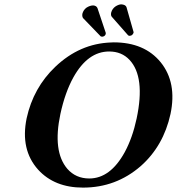

<svg xmlns="http://www.w3.org/2000/svg" viewBox="-20 -853 813 883"><path d="M481.9 -616.2Q383.8 -616.2 317.4 -497.1Q279.3 -428.2 257.8 -329.1Q221.2 -156.7 289.6 -76.7Q328.6 -32.2 390.6 -32.2Q487.3 -32.2 553.7 -153.3Q589.4 -219.2 608.4 -308.1Q648.9 -499.5 575.7 -577.6Q539.6 -616.2 481.9 -616.2ZM764.2 -329.1Q731.9 -181.6 627 -88.9Q513.2 9.8 361.8 9.8Q230.5 9.8 155.3 -72.8Q72.8 -164.6 102.5 -309.1Q133.3 -449.7 234.4 -545.9Q346.7 -652.8 490.7 -657.7Q497.6 -657.7 502.9 -658.2Q644.5 -658.2 719.2 -566.4Q794.4 -473.1 764.2 -329.1ZM377.9 -817.9Q393.1 -827.6 408.2 -828.1Q423.3 -827.1 428.2 -815.9L466.3 -702.1Q466.8 -700.2 466.3 -696.8Q462.9 -685.1 449.2 -684.1Q444.3 -685.1 442.9 -686L361.8 -770Q356.9 -777.8 358.9 -790Q363.8 -807.6 377.9 -817.9ZM512.2 -824.2Q525.9 -832.5 537.1 -833Q556.6 -832 561.5 -820.8L594.2 -706.1Q594.7 -704.1 594.2 -702.1Q591.8 -695.3 585.9 -690.9Q579.1 -688 577.1 -688Q574.2 -688.5 569.8 -689.9L494.1 -775.9Q488.8 -782.2 491.2 -794.9Q496.1 -813.5 512.2 -824.2Z"/></svg>

Font: Linux Libertine Slanted O
Style: Bold Slanted
Weight: 700
Designer: Philipp H. Poll
Foundry: Philipp H. Poll
Version: Version 5.0.0